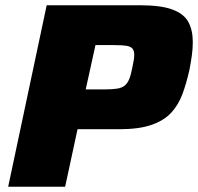

<svg xmlns="http://www.w3.org/2000/svg" viewBox="-20 -708 751 728"><path d="M11 0 157 -688H512Q590 -688 633.5 -672Q677 -656 694 -625Q711 -594 711 -548Q711 -525 707.5 -498.5Q704 -472 698 -442Q687 -393 672 -352Q657 -311 629.5 -281Q602 -251 554.5 -234.5Q507 -218 432 -218H274L227 0ZM305 -369H376Q406 -369 424.5 -372Q443 -375 453.5 -384Q464 -393 470.5 -409.5Q477 -426 482 -453Q485 -467 487 -479Q489 -491 489 -500Q489 -516 482 -524Q475 -532 458.5 -534.5Q442 -537 413 -537H342Z"/></svg>

Font: Saira SemiExpanded ExtraBold
Style: Italic
Weight: 800
Width: 6
Italic angle: -12°
Designer: Hector Gatti with collaboration of the Omnibus-Type team
Foundry: Omnibus-Type
Version: Version 1.101